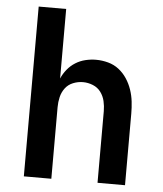

<svg xmlns="http://www.w3.org/2000/svg" viewBox="-53 -781 705 828"><g transform="rotate(5 300.0 -367.5)"><path d="M81 0V-735H200V-434Q209 -455 224 -473.5Q239 -492 259 -504.5Q279 -517 302 -522.5Q325 -528 348 -528Q374 -528 400 -521Q426 -514 446.5 -498Q467 -482 481.5 -460Q496 -438 504.5 -413Q513 -388 516 -362Q519 -336 519 -310V0H400V-310Q400 -332 395 -353.5Q390 -375 377 -392.5Q364 -410 343 -418.5Q322 -427 300 -427Q278 -427 257 -418.5Q236 -410 223 -392.5Q210 -375 205 -353.5Q200 -332 200 -310V0Z"/></g></svg>

Font: Iosevka Aile
Style: Bold
Weight: 700
Designer: Belleve Invis
Foundry: Belleve Invis
Version: Version 28.0.1; ttfautohint (v1.8.4)